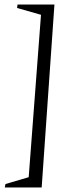

<svg xmlns="http://www.w3.org/2000/svg" viewBox="-20 -713 317 843"><path d="M1 110 4 95 106 65 160 -648 55 -678 57 -693H219L163 110Z"/></svg>

Font: Ancizar Serif Light
Style: Italic
Weight: 300
Italic angle: -4°
Designer: Cesar Puertas, Viviana Monsalve, Julian Moncada, Julian Prieto, Jose Castro, Felipe Aragon, Mariel Hernandez, Sara Alarc
Version: Version 8.100